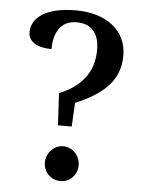

<svg xmlns="http://www.w3.org/2000/svg" viewBox="-50 -707 571 764"><g transform="rotate(5 235.0 -325.0)"><path d="M191 -204H246L251 -299C363 -346 426 -404 426 -503C426 -606 341 -666 223 -666C102 -666 46 -621 46 -563C46 -524 85 -504 139 -504C139 -566 163 -619 230 -619C293 -619 320 -578 320 -517C320 -446 290 -375 184 -332ZM152 -53C152 -14 181 16 220 16C258 16 287 -14 287 -53C287 -90 257 -123 220 -123C182 -123 152 -90 152 -53Z"/></g></svg>

Font: Noto Serif Oriya Medium
Style: Regular
Weight: 500
Designer: David Williams
Foundry: Google LLC, David Williams
Version: Version 1.051